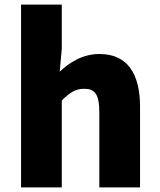

<svg xmlns="http://www.w3.org/2000/svg" viewBox="-20 -819 698 839"><path d="M72 0H250V-380C284 -413 308 -431 348 -431C393 -431 414 -409 414 -330V0H592V-352C592 -494 539 -583 415 -583C338 -583 282 -544 241 -506L250 -607V-799H72Z"/></svg>

Font: Source Han Sans HK Heavy
Style: Regular
Weight: 900
Designer: Ryoko NISHIZUKA 西塚涼子 (kana, bopomofo & ideographs); Paul D. Hunt (Latin, Greek & Cyrillic); Sandoll Communications 산돌커뮤니
Foundry: Adobe
Version: Version 2.000;hotconv 1.0.107;makeotfexe 2.5.65593